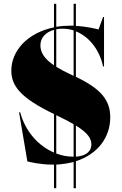

<svg xmlns="http://www.w3.org/2000/svg" viewBox="-20 -860 644 1017"><path d="M266 137H278V12C311 10 342 5 370 -2V137H382V-6C497 -43 564 -132 564 -238C564 -329 516 -389 382 -453V-694C454 -665 508 -594 526 -508H531V-770H526L502 -704C482 -709 435 -720 382 -723V-840H370V-724H354C327 -724 302 -722 278 -718V-840H266V-715C128 -687 40 -593 40 -486C40 -405 89 -341 266 -256V-52C183 -87 114 -164 87 -265H81L125 -5C141 -1 196 12 259 12H266ZM194 -620C194 -660 222 -690 266 -702V-514C214 -549 194 -583 194 -620ZM278 -47V-250C315 -232 346 -216 370 -202V-30H368C337 -30 307 -36 278 -47ZM278 -506V-705C288 -707 299 -708 311 -708C332 -708 351 -705 370 -699V-458L364 -461C329 -477 301 -492 278 -506ZM382 -30V-195C448 -154 464 -125 464 -94C464 -62 440 -34 382 -30Z"/></svg>

Font: Nyght Serif Dark
Style: Regular
Weight: 800
Designer: Maksym Kobuzan
Version: Version 0.410;Glyphs 3.1.2 (3151)